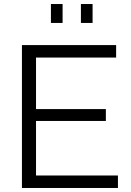

<svg xmlns="http://www.w3.org/2000/svg" viewBox="-20 -934 649 954"><path d="M566 -62V0H89V-710H557V-648H159V-392H506V-333H159V-62ZM233 -820V-914H291V-820ZM382 -820V-914H440V-820Z"/></svg>

Font: Raleway
Style: Regular
Weight: 400
Designer: Matt McInerney, Pablo Impallari, Rodrigo Fuenzalida
Foundry: Matt McInerney, Pablo Impallari, Rodrigo Fuenzalida
Version: Version 4.101;RELEASE